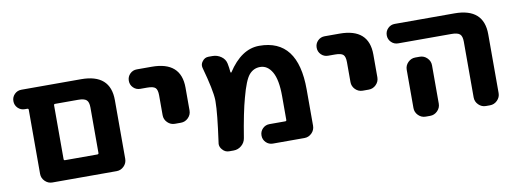

<svg xmlns="http://www.w3.org/2000/svg" viewBox="-49 -811 2799 1043"><g transform="rotate(-10 1350.5 -289.0)"><path d="M247.1 -20.5H170.9Q147.5 -20.5 130.4 -37.6Q113.3 -54.7 113.3 -78.1V-431.6Q113.3 -438.5 105.5 -438.5H92.8Q70.3 -438.5 54.7 -454.1Q39.1 -469.7 39.1 -492.2Q39.1 -514.6 54.7 -530.3Q70.3 -545.9 92.8 -545.9H421.9Q583 -545.9 583 -402.3V-78.1Q583 -54.7 565.9 -37.6Q548.8 -20.5 525.4 -20.5ZM445.3 -385.7Q445.3 -416 432.6 -427.2Q419.9 -438.5 386.7 -438.5H259.8Q252.9 -438.5 252.9 -431.6V-134.8Q252.9 -127.9 259.8 -127.9H437.5Q445.3 -127.9 445.3 -134.8Z M729.5 -438.5Q707 -438.5 691.4 -454.1Q675.8 -469.7 675.8 -492.2Q675.8 -514.6 691.4 -530.3Q707 -545.9 729.5 -545.9H811.5Q972.7 -545.9 972.7 -402.3V-276.4Q972.7 -252.9 955.6 -235.8Q938.5 -218.8 915 -218.8H881.8Q858.4 -218.8 841.3 -235.8Q824.2 -252.9 824.2 -276.4V-385.7Q824.2 -417 812.5 -427.7Q800.8 -438.5 767.6 -438.5Z M1227.5 -442.4Q1228.5 -440.4 1230 -439.9Q1231.4 -439.5 1232.4 -440.4Q1307.6 -556.6 1406.2 -556.6Q1619.1 -556.6 1619.1 -278.3V-78.1Q1619.1 -54.7 1602.1 -37.6Q1585 -20.5 1561.5 -20.5H1387.7Q1365.2 -20.5 1349.6 -36.1Q1334 -51.8 1334 -74.2Q1334 -96.7 1349.6 -112.3Q1365.2 -127.9 1387.7 -127.9H1474.6Q1481.4 -127.9 1481.4 -134.8V-265.6Q1481.4 -356.4 1456.5 -399.4Q1431.6 -442.4 1390.6 -442.4Q1354.5 -442.4 1330.1 -414.1Q1305.7 -385.7 1281.2 -293Q1259.8 -216.8 1237.3 -77.1Q1233.4 -52.7 1214.4 -36.6Q1195.3 -20.5 1170.9 -20.5H1146.5Q1124 -20.5 1109.4 -38.1Q1096.7 -51.8 1096.7 -69.3Q1096.7 -73.2 1097.7 -77.1Q1120.1 -237.3 1120.1 -298.8Q1120.1 -304.7 1120.1 -309.6Q1118.2 -363.3 1083 -490.2Q1081.1 -497.1 1081.1 -502.9Q1081.1 -516.6 1090.8 -528.3Q1103.5 -545.9 1125 -545.9H1146.5Q1172.9 -545.9 1194.3 -530.8Q1215.8 -515.6 1220.7 -491.2Q1225.6 -467.8 1227.5 -442.4Z M1765.6 -438.5Q1743.2 -438.5 1727.5 -454.1Q1711.9 -469.7 1711.9 -492.2Q1711.9 -514.6 1727.5 -530.3Q1743.2 -545.9 1765.6 -545.9H1847.7Q2008.8 -545.9 2008.8 -402.3V-276.4Q2008.8 -252.9 1991.7 -235.8Q1974.6 -218.8 1951.2 -218.8H1918Q1894.5 -218.8 1877.4 -235.8Q1860.4 -252.9 1860.4 -276.4V-385.7Q1860.4 -417 1848.6 -427.7Q1836.9 -438.5 1803.7 -438.5Z M2152.3 -438.5Q2129.9 -438.5 2114.3 -454.1Q2098.6 -469.7 2098.6 -492.2Q2098.6 -514.6 2114.3 -530.3Q2129.9 -545.9 2152.3 -545.9H2481.4Q2642.6 -545.9 2642.6 -402.3V-78.1Q2642.6 -54.7 2625.5 -37.6Q2608.4 -20.5 2585 -20.5H2562.5Q2539.1 -20.5 2522 -37.6Q2504.9 -54.7 2504.9 -78.1V-385.7Q2504.9 -416 2492.2 -427.2Q2479.5 -438.5 2446.3 -438.5ZM2254.9 -346.7Q2278.3 -346.7 2295.4 -329.6Q2312.5 -312.5 2312.5 -289.1V-155.3V-78.1Q2312.5 -54.7 2295.4 -37.6Q2278.3 -20.5 2254.9 -20.5H2230.5Q2207 -20.5 2189.9 -37.6Q2172.9 -54.7 2172.9 -78.1V-155.3V-289.1Q2172.9 -312.5 2189.9 -329.6Q2207 -346.7 2230.5 -346.7Z"/></g></svg>

Font: Gen Jyuu Gothic P Bold
Style: Bold
Weight: 700
Designer: [Source Han Sans]
Ryoko NISHIZUKA  (kana & ideographs); Paul D. Hunt (Latin, Greek & Cyrillic); Wenlong ZHANG  (bopomofo
Version: Version 1.002.20150607